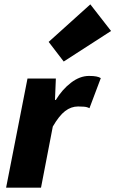

<svg xmlns="http://www.w3.org/2000/svg" viewBox="-20 -860 529 880"><path d="M8 0 106 -500H236L232 -402H236Q265 -450 305.5 -481Q346 -512 388 -512Q409 -512 421.5 -509.5Q434 -507 442 -502L390 -364Q379 -370 364.5 -371Q350 -372 338 -372Q306 -372 278.5 -351Q251 -330 222 -280L168 0ZM272 -578 203 -668 394 -840 489 -718Z"/></svg>

Font: mr_Source Sans Pro
Style: Italic
Weight: 900
Italic angle: -11°
Designer: Paul D. Hunt
Foundry: Adobe Systems Incorporated
Version: Version 1.076;July 10, 2024;FontCreator 11.5.0.2430 64-bit